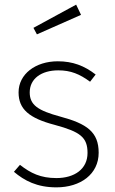

<svg xmlns="http://www.w3.org/2000/svg" viewBox="-20 -796 495 827"><path d="M308 -776 124 -676 139 -648 329 -732ZM229 -532C133 -532 60 -477 60 -398C60 -326 105 -287 216 -258C327 -228 357 -204 357 -137C357 -68 301 -29 223 -29C155 -29 112 -50 66 -86L40 -56C85 -18 139 11 223 11C327 11 405 -46 405 -138C405 -227 355 -263 239 -294C143 -320 108 -344 108 -398C108 -457 158 -493 231 -493C285 -493 323 -477 368 -444L392 -475C343 -513 293 -532 229 -532Z"/></svg>

Font: Fira Sans ExtraLight
Style: Regular
Weight: 200
Designer: bBox Type GmbH & Carrois Corporate GbR & Edenspiekermann AG
Foundry: bBox Type GmbH & Carrois Corporate GbR & Edenspiekermann AG
Version: Version 4.300;PS 004.300;hotconv 1.0.88;makeotf.lib2.5.64775